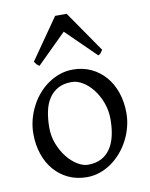

<svg xmlns="http://www.w3.org/2000/svg" viewBox="-83 -779 669 856"><g transform="rotate(-10 251.5 -351.5)"><path d="M389.2 -222.2Q389.2 -260.7 376.5 -295.7Q363.8 -330.6 343.3 -357.2Q322.8 -383.8 297.4 -399.4Q272 -415 247.1 -415Q210 -415 184.6 -400.9Q159.2 -386.7 143.3 -362.1Q127.4 -337.4 120.6 -303.7Q113.8 -270 113.8 -231Q113.8 -192.4 127.4 -157.5Q141.1 -122.6 162.1 -96.2Q183.1 -69.8 208.3 -54.4Q233.4 -39.1 255.9 -39.1Q290.5 -39.1 315.7 -52Q340.8 -64.9 357.2 -88.9Q373.5 -112.8 381.3 -146.5Q389.2 -180.2 389.2 -222.2ZM463.9 -236.8Q463.9 -204.6 455.6 -173.1Q447.3 -141.6 432.6 -113.8Q418 -85.9 397.5 -62.3Q377 -38.6 352.3 -21.5Q327.6 -4.4 299.8 5.1Q272 14.6 242.2 14.6Q195.8 14.6 158.4 -2.9Q121.1 -20.5 94.5 -51.3Q67.9 -82 53.5 -124.5Q39.1 -167 39.1 -216.8Q39.1 -249 47.1 -280.3Q55.2 -311.5 69.6 -339.6Q84 -367.7 104.2 -391.4Q124.5 -415 149.2 -432.1Q173.8 -449.2 202.1 -459Q230.5 -468.8 261.2 -468.8Q307.1 -468.8 344.5 -451.2Q381.8 -433.6 408.4 -402.6Q435.1 -371.6 449.5 -329.1Q463.9 -286.6 463.9 -236.8ZM406.2 -533.2Q400.4 -523.9 397 -519.5Q393.6 -515.1 385.3 -511.2L251.5 -642.1L119.1 -511.2Q115.2 -513.2 112.5 -515.1Q109.9 -517.1 107.7 -519.5Q105.5 -522 103 -525.4Q100.6 -528.8 97.2 -533.2L226.1 -718.3H278.3Z"/></g></svg>

Font: Akkhara
Style: Regular
Weight: 400
Designer: J. Victor Gaultney
Version: Version 1.00 June 13, 2006, initial release